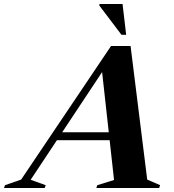

<svg xmlns="http://www.w3.org/2000/svg" viewBox="-101 -938 868 958"><path d="M168 -238.5 180.5 -278H516.5L504 -238.5ZM633.5 -42 698 -14 693 0H379.5L384.5 -14L468 -40L406 -600.5L423.5 -601L52 -41L127 -14L122 0H-81L-76 -14L4.5 -42L453 -708.5H550.5ZM528.5 -764.5H505L394.5 -910.5L395.5 -918H510.5Z"/></svg>

Font: Newsreader 60pt
Style: Bold Italic
Weight: 700
Italic angle: -17°
Designer: Hugues Gentile
Foundry: Production Type
Version: Version 1.003